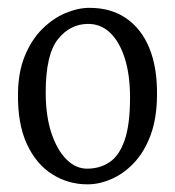

<svg xmlns="http://www.w3.org/2000/svg" viewBox="-20 -828 458 502"><path d="M209 -346Q158 -346 116 -372.8Q74 -399.5 50 -452Q26 -504.5 27 -582.5Q27.5 -639.5 45 -682Q62.5 -724.5 90.5 -752.2Q118.5 -780 151.2 -793.8Q184 -807.5 214 -807.5Q270.5 -807.5 310.2 -780Q350 -752.5 370.8 -701.5Q391.5 -650.5 390.5 -578Q390 -518 373.5 -474Q357 -430 330 -401.8Q303 -373.5 271.2 -359.8Q239.5 -346 209 -346ZM207.5 -387Q241 -387 266.2 -403.8Q291.5 -420.5 305.8 -461.2Q320 -502 320 -573Q320 -631.5 306.5 -674.8Q293 -718 268.5 -741.8Q244 -765.5 210.5 -765.5Q163.5 -765.5 131.5 -725.5Q99.5 -685.5 99.5 -586.5Q99.5 -525.5 114.2 -480.8Q129 -436 153.5 -411.5Q178 -387 207.5 -387Z"/></svg>

Font: Merriweather 24pt SemiCondensed Light
Style: Regular
Weight: 300
Width: 4
Designer: Eben Sorkin
Foundry: Eben Sorkin
Version: Version 2.100